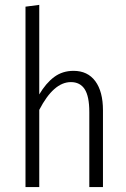

<svg xmlns="http://www.w3.org/2000/svg" viewBox="-20 -763 515 783"><path d="M279.8 -474.1Q337.4 -474.1 368.7 -431.9Q399.9 -389.6 399.9 -313V0H344.2V-306.2Q344.2 -370.1 325.4 -399.2Q306.6 -428.2 269 -428.2Q198.7 -428.2 140.1 -314.9V0H84V-735.8L140.1 -743.2V-377.9Q167.5 -424.3 201.2 -449.2Q234.9 -474.1 279.8 -474.1Z"/></svg>

Font: Fira Sans Compressed Light
Style: Regular
Weight: 300
Width: 1
Designer: Carrois Corporate & Edenspiekermann AG
Foundry: Carrois Corporate GbR & Edenspiekermann AG
Version: Version 4.203;PS 004.203;hotconv 1.0.88;makeotf.lib2.5.64775